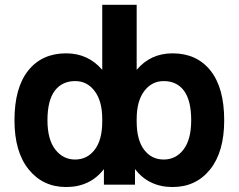

<svg xmlns="http://www.w3.org/2000/svg" viewBox="-20 -752 974 784"><path d="M173.8 -260.7Q173.8 -182.6 205.6 -141.6Q237.3 -100.6 286.6 -100.6Q335.9 -100.6 366.7 -140.6Q397.5 -180.7 397.5 -255.9V-265.6Q397.5 -338.9 366.7 -379.9Q335.9 -420.9 287.1 -420.9Q233.4 -420.9 203.6 -381.3Q173.8 -341.8 173.8 -260.7ZM760.7 -260.7Q760.7 -341.8 731.4 -381.3Q702.1 -420.9 648.4 -420.9Q599.6 -420.9 568.8 -379.9Q538.1 -338.9 538.1 -265.6V-255.9Q538.1 -180.7 568.4 -140.6Q598.6 -100.6 648.4 -100.6Q698.2 -100.6 729.5 -141.6Q760.7 -182.6 760.7 -260.7ZM531.2 2H404.3V-61.5Q347.7 11.7 250 11.7Q155.3 11.7 97.2 -60.1Q39.1 -131.8 39.1 -260.7Q39.1 -393.6 95.2 -463.9Q151.4 -534.2 250 -534.2Q339.8 -534.2 397.5 -466.8V-732.4H538.1V-466.8Q594.7 -534.2 684.6 -534.2Q783.2 -534.2 839.4 -463.9Q895.5 -393.6 895.5 -260.7Q895.5 -131.8 837.9 -60.1Q780.3 11.7 684.6 11.7Q587.9 11.7 531.2 -61.5Z"/></svg>

Font: Gen Shin Gothic Bold
Style: Bold
Weight: 700
Designer: [Source Han Sans]
Ryoko NISHIZUKA  (kana & ideographs); Paul D. Hunt (Latin, Greek & Cyrillic); Wenlong ZHANG  (bopomofo
Version: Version 1.002.20150607